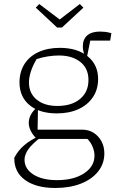

<svg xmlns="http://www.w3.org/2000/svg" viewBox="-20 -728 574 955"><path d="M255 207Q160 207 105 167.5Q50 128 51 57Q70 20 101.5 -6.5Q133 -33 173 -50H189Q139 -12 120.5 15Q102 42 102 66Q102 112 146 140Q190 168 264 168Q347 168 398.5 134Q450 100 450 46Q450 26 441.5 4Q433 -18 415 -37H164Q144 -55 133.5 -76Q123 -97 123 -117Q123 -139 135 -160Q147 -181 169 -198L167 -83H390Q421 -83 445.5 -67.5Q470 -52 484.5 -25.5Q499 1 499 35Q499 86 468 125Q437 164 382 185.5Q327 207 255 207ZM263 -164Q176 -164 126.5 -205.5Q77 -247 77 -318Q77 -370 101.5 -409Q126 -448 171.5 -469Q217 -490 278 -490Q364 -490 416 -448Q468 -406 468 -335Q468 -283 442 -244.5Q416 -206 370 -185Q324 -164 263 -164ZM265 -201Q337 -201 378.5 -236Q420 -271 420 -330Q420 -388 379.5 -420Q339 -452 273 -452Q247 -452 218 -447.5Q189 -443 162 -434Q142 -400 133 -370.5Q124 -341 124 -318Q124 -264 162.5 -232.5Q201 -201 265 -201ZM406 -437Q400 -453 396 -468Q392 -483 392 -497Q392 -533 414 -552Q436 -571 478 -571Q490 -571 503.5 -569.5Q517 -568 534 -563L528 -526H429L411 -437ZM264 -591 158 -690 175 -708 277 -631 377 -708 395 -690 288 -591Z"/></svg>

Font: Piazzolla Thin Thin
Style: Regular
Weight: 250
Version: Version 2.005